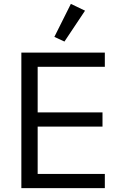

<svg xmlns="http://www.w3.org/2000/svg" viewBox="-20 -969 640 989"><path d="M90 0V-698H520V-625H174V-390H508V-317H174V-73H520V0ZM312 -755 260 -779 345 -949 418 -914Z"/></svg>

Font: iA Writer Mono V
Style: Regular
Weight: 400
Designer: Mike Abbink, Paul van der Laan, Pieter van Rosmalen
Foundry: Bold Monday
Version: Version 2.000